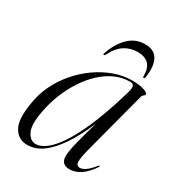

<svg xmlns="http://www.w3.org/2000/svg" viewBox="-149 -688 728 791"><g transform="rotate(30 215.0 -293.0)"><path d="M328 -109.5Q313 -53 314.8 -35.8Q316.5 -18.5 332.5 -18.5Q343.5 -18.5 357.8 -27.8Q372 -37 394 -63.5Q395.5 -66 397 -66.8Q398.5 -67.5 399.5 -67Q401 -66.5 400.5 -64.8Q400 -63 398.5 -60Q376 -26.5 350.5 -9.2Q325 8 297.5 8Q279 8 268.5 -1.8Q258 -11.5 258 -32.5Q258 -42.5 260.8 -59.2Q263.5 -76 269.8 -101.8Q276 -127.5 286 -163Q296 -198.5 310 -246.5L313 -244Q285 -170 251.2 -113.2Q217.5 -56.5 179 -24.2Q140.5 8 97.5 8Q54 8 32.8 -29.5Q11.5 -67 26.5 -151Q33.5 -197 54.2 -239.5Q75 -282 106 -318Q137 -354 175.2 -381Q213.5 -408 255.8 -423.2Q298 -438.5 342 -438.5Q366.5 -438.5 383.5 -434.8Q400.5 -431 409 -426.2Q417.5 -421.5 417.5 -417.5Q417.5 -413.5 414.8 -411.2Q412 -409 409 -406.5Q406 -404 404.5 -400ZM82 -138.5Q69.5 -72.5 84.5 -42.5Q99.5 -12.5 126 -12.5Q145.5 -12.5 167.2 -27Q189 -41.5 212 -71Q235 -100.5 258.5 -145.8Q282 -191 305.2 -252.5Q328.5 -314 351 -392.5Q356 -411 353 -420.2Q350 -429.5 334.5 -429.5Q299 -429.5 265.5 -414.5Q232 -399.5 202.5 -372.2Q173 -345 149 -308.5Q125 -272 107.8 -229Q90.5 -186 82 -138.5ZM300.5 -551.5Q268.5 -551.5 240.8 -534.5Q213 -517.5 192.5 -476.5Q189.5 -470.5 186 -470.5Q184 -470.5 183.2 -472.2Q182.5 -474 184 -478Q202 -531.5 234.5 -563Q267 -594.5 311.5 -594.5Q357 -594.5 373.2 -563Q389.5 -531.5 381 -478Q380.5 -474 378.8 -472.2Q377 -470.5 375 -470.5Q371.5 -470.5 371.5 -476.5Q371.5 -517 353.2 -534.2Q335 -551.5 300.5 -551.5Z"/></g></svg>

Font: Fraunces 120pt Light
Style: Italic
Weight: 300
Italic angle: -16°
Version: Version 1.000;[b76b70a41]